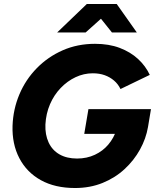

<svg xmlns="http://www.w3.org/2000/svg" viewBox="-20 -932 778 964"><path d="M357 12Q256 12 185 -27.5Q114 -67 77 -138Q40 -209 43 -301Q46 -384 77.5 -458.5Q109 -533 165 -590Q221 -647 295 -679.5Q369 -712 457 -712Q527 -712 581 -691.5Q635 -671 673 -636Q711 -601 732 -556L585 -485Q573 -510 552.5 -527.5Q532 -545 505.5 -554.5Q479 -564 446 -564Q401 -564 359.5 -544.5Q318 -525 284.5 -490Q251 -455 231 -408.5Q211 -362 208 -307Q206 -256 224 -217Q242 -178 278.5 -157Q315 -136 367 -136Q416 -136 456.5 -155Q497 -174 524.5 -207Q552 -240 565 -281L723 -294Q713 -236 683 -181.5Q653 -127 605.5 -83Q558 -39 495 -13.5Q432 12 357 12ZM403 -260 424 -384H738L723 -294L628 -260ZM267 -769 416 -912H565V-908L410 -769ZM542 -769 431 -908 432 -912H566L667 -769Z"/></svg>

Font: Figtree ExtraBold
Style: Italic
Weight: 800
Italic angle: -9.5°
Foundry: Erik Kennedy
Version: Version 2.001;gftools[0.9.30]